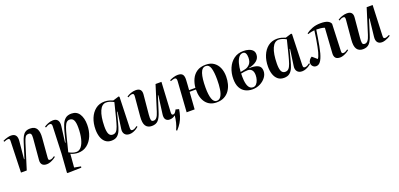

<svg xmlns="http://www.w3.org/2000/svg" viewBox="12 -1483 5528 2662"><g transform="rotate(-20 2776.0 -152.0)"><path d="M605 -45Q592 -33 569.5 -19.5Q547 -6 520 4Q493 14 468 14Q421 14 400 -10Q379 -34 383 -78L410 -389Q414 -434 405 -451.5Q396 -469 370 -469Q338 -469 322.5 -447.5Q307 -426 288 -365L174 0H89L103 -460Q104 -479 99 -488.5Q94 -498 78 -498Q68 -498 52.5 -493.5Q37 -489 18 -481L11 -496Q21 -502 41.5 -510Q62 -518 86.5 -524Q111 -530 133 -530Q181 -530 201.5 -502Q222 -474 217 -421L192 -160L198 -159L268 -382Q283 -432 301 -465Q319 -498 345.5 -514.5Q372 -531 415 -531Q485 -531 511.5 -484Q538 -437 530 -352L507 -71Q505 -49 509 -39Q513 -29 531 -29Q548 -29 565.5 -38Q583 -47 596 -57Z M722 -454Q724 -495 694 -495Q678 -495 659.5 -486.5Q641 -478 628 -469L620 -484Q638 -498 676.5 -514Q715 -530 753 -530Q800 -530 821 -500Q842 -470 835 -415L805 -181L812 -179L845 -311Q861 -373 880 -422.5Q899 -472 932.5 -501Q966 -530 1023 -530Q1101 -530 1140 -469Q1179 -408 1179 -310Q1179 -220 1148.5 -146.5Q1118 -73 1062 -29.5Q1006 14 929 14Q903 14 871 6.5Q839 -1 821 -11L805 186L901 204L898 222L693 227L687 218L707 -56ZM972 -460Q946 -460 927.5 -443Q909 -426 892 -381Q875 -336 855 -254L801 -40Q861 -6 911 -6Q953 -6 984 -44.5Q1015 -83 1032 -152.5Q1049 -222 1049 -316Q1049 -391 1031 -425.5Q1013 -460 972 -460Z M1718 -69Q1717 -47 1722 -36.5Q1727 -26 1745 -26Q1763 -26 1782 -36.5Q1801 -47 1815 -58L1824 -45Q1814 -35 1792.5 -21Q1771 -7 1744 3.5Q1717 14 1689 14Q1641 14 1617.5 -16Q1594 -46 1602 -96L1636 -336L1629 -337L1588 -181Q1575 -129 1557.5 -84.5Q1540 -40 1508.5 -13Q1477 14 1422 14Q1367 14 1332 -16Q1297 -46 1280.5 -95.5Q1264 -145 1264 -206Q1264 -298 1294 -371Q1324 -444 1379 -487Q1434 -530 1511 -530Q1548 -530 1581 -520.5Q1614 -511 1634 -502L1722 -529L1732 -519ZM1466 -59Q1497 -59 1517 -79.5Q1537 -100 1552.5 -145Q1568 -190 1587 -264L1640 -476Q1611 -492 1584 -501Q1557 -510 1530 -510Q1466 -510 1431 -430.5Q1396 -351 1394 -207Q1393 -131 1410 -95Q1427 -59 1466 -59Z M1837 -485Q1861 -503 1898.5 -516.5Q1936 -530 1973 -530Q2064 -530 2056 -438L2029 -149Q2024 -93 2030 -70Q2036 -47 2065 -47Q2092 -47 2111.5 -72Q2131 -97 2147 -149L2262 -516H2349L2325 -75Q2324 -52 2329.5 -43.5Q2335 -35 2346 -35Q2365 -35 2378 -51.5Q2391 -68 2402 -90L2450 -77Q2442 -26 2428 19Q2414 64 2389 106.5Q2364 149 2322 194L2311 184Q2334 134 2346 86Q2358 38 2363 -13L2359 -14Q2326 14 2280 14Q2241 14 2221.5 -12Q2202 -38 2210 -92L2245 -356L2239 -357L2171 -142Q2146 -60 2112.5 -23Q2079 14 2017 14Q1956 14 1927.5 -28.5Q1899 -71 1908 -167L1933 -450Q1935 -473 1930.5 -484Q1926 -495 1909 -495Q1892 -495 1875 -487.5Q1858 -480 1845 -471Z M2973 14Q2873 14 2816.5 -56.5Q2760 -127 2762 -253H2669L2651 0H2533L2564 -453Q2566 -497 2536 -497Q2517 -497 2476 -481L2470 -496Q2488 -506 2523.5 -518Q2559 -530 2592 -530Q2644 -530 2663.5 -504.5Q2683 -479 2680 -426Q2678 -388 2675.5 -351Q2673 -314 2670 -277H2763Q2769 -345 2795.5 -402.5Q2822 -460 2873.5 -495Q2925 -530 3007 -530Q3075 -530 3122 -498Q3169 -466 3193.5 -410Q3218 -354 3218 -280Q3218 -224 3204.5 -171.5Q3191 -119 3161.5 -77Q3132 -35 3085 -10.5Q3038 14 2973 14ZM2982 -6Q3021 -6 3044 -42Q3067 -78 3076.5 -140.5Q3086 -203 3086 -282Q3086 -393 3067.5 -452.5Q3049 -512 3000 -512Q2944 -512 2920 -439Q2896 -366 2896 -232Q2896 -123 2917 -64.5Q2938 -6 2982 -6Z M3503 14Q3444 14 3398 -10Q3352 -34 3325.5 -83.5Q3299 -133 3299 -211Q3299 -298 3330 -370.5Q3361 -443 3419.5 -486.5Q3478 -530 3561 -530Q3602 -530 3638 -519Q3674 -508 3695.5 -485Q3717 -462 3717 -425Q3717 -368 3672.5 -332Q3628 -296 3557 -283V-278Q3634 -283 3683 -260.5Q3732 -238 3732 -175Q3732 -125 3700 -82Q3668 -39 3616 -12.5Q3564 14 3503 14ZM3428 -269 3497 -283Q3536 -291 3567 -324Q3598 -357 3598 -421Q3598 -461 3585.5 -484Q3573 -507 3546 -507Q3512 -507 3487 -477Q3462 -447 3447 -393Q3432 -339 3428 -269ZM3519 -11Q3548 -11 3568 -33Q3588 -55 3598.5 -88.5Q3609 -122 3609 -157Q3609 -208 3587 -233.5Q3565 -259 3527 -259Q3506 -259 3481 -255.5Q3456 -252 3427 -246Q3425 -195 3429 -146Q3442 -11 3519 -11Z M4263 -69Q4262 -47 4267 -36.5Q4272 -26 4290 -26Q4308 -26 4327 -36.5Q4346 -47 4360 -58L4369 -45Q4359 -35 4337.5 -21Q4316 -7 4289 3.5Q4262 14 4234 14Q4186 14 4162.5 -16Q4139 -46 4147 -96L4181 -336L4174 -337L4133 -181Q4120 -129 4102.5 -84.5Q4085 -40 4053.5 -13Q4022 14 3967 14Q3912 14 3877 -16Q3842 -46 3825.5 -95.5Q3809 -145 3809 -206Q3809 -298 3839 -371Q3869 -444 3924 -487Q3979 -530 4056 -530Q4093 -530 4126 -520.5Q4159 -511 4179 -502L4267 -529L4277 -519ZM4011 -59Q4042 -59 4062 -79.5Q4082 -100 4097.5 -145Q4113 -190 4132 -264L4185 -476Q4156 -492 4129 -501Q4102 -510 4075 -510Q4011 -510 3976 -430.5Q3941 -351 3939 -207Q3938 -131 3955 -95Q3972 -59 4011 -59Z M4483 -455Q4523 -485 4576.5 -505.5Q4630 -526 4701 -526Q4824 -526 4848 -463L4833 -71Q4832 -49 4836 -39Q4840 -29 4857 -29Q4875 -29 4892 -38Q4909 -47 4923 -57L4932 -45Q4919 -33 4896 -19.5Q4873 -6 4846.5 4Q4820 14 4795 14Q4748 14 4728 -9.5Q4708 -33 4711 -78L4735 -446Q4710 -456 4677 -459.5Q4644 -463 4614 -463Q4606 -411 4596.5 -350.5Q4587 -290 4576 -233.5Q4565 -177 4554 -135Q4533 -59 4506 -22.5Q4479 14 4442 14Q4413 14 4393.5 -6Q4374 -26 4374 -55Q4374 -80 4390 -101Q4406 -122 4426 -132L4495 -72Q4506 -85 4514.5 -107Q4523 -129 4532 -159Q4540 -189 4549.5 -236.5Q4559 -284 4568.5 -342.5Q4578 -401 4586 -463Q4566 -462 4538 -456Q4510 -450 4490 -442Z M4952 -485Q4977 -503 5014 -516.5Q5051 -530 5089 -530Q5180 -530 5171 -438L5145 -149Q5140 -97 5145 -72Q5150 -47 5180 -47Q5207 -47 5226.5 -72Q5246 -97 5262 -149L5377 -516H5465L5447 -71Q5446 -48 5450.5 -37.5Q5455 -27 5472 -27Q5496 -27 5535 -48L5542 -34Q5528 -24 5506 -13Q5484 -2 5459 6Q5434 14 5412 14Q5369 14 5347.5 -13.5Q5326 -41 5332 -95L5361 -356L5354 -357L5286 -142Q5261 -60 5227.5 -22.5Q5194 15 5132 15Q5071 15 5042.5 -28Q5014 -71 5023 -167L5048 -450Q5050 -473 5045.5 -484Q5041 -495 5025 -495Q5007 -495 4990 -487.5Q4973 -480 4960 -471Z"/></g></svg>

Font: Literata 72pt SemiBold
Style: Italic
Weight: 600
Italic angle: -2°
Designer: Latin by Veronika Burian and Jose Scaglione. Greek by Irene Vlachou. Cyrillic by Vera Evstafieva
Foundry: TypeTogether
Version: Version 3.002